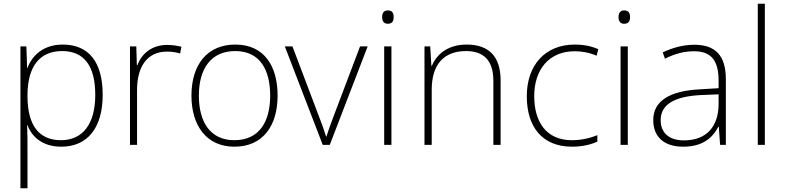

<svg xmlns="http://www.w3.org/2000/svg" viewBox="-20 -780 4228 1034"><path d="M318 -540C213 -540 152 -480 128 -414H126L122 -530H90V234H128V16C128 -23 128 -66 126 -106H128C152 -42 210 10 310 10C450 10 533 -90 533 -269C533 -447 457 -540 318 -540ZM315 -505C433 -505 493 -425 493 -269C493 -111 425 -25 308 -25C193 -25 128 -101 128 -263V-269C129 -419 191 -505 315 -505Z M880 -538C797 -538 742 -490 720 -429H717L714 -530H680V0H718V-295C718 -421 773 -502 878 -502C906 -502 927 -499 950 -492L957 -528C934 -534 909 -538 880 -538Z M1475 -265C1475 -423 1404 -540 1247 -540C1099 -540 1011 -435 1011 -265C1011 -104 1092 10 1242 10C1398 10 1475 -105 1475 -265ZM1051 -265C1051 -415 1120 -505 1247 -505C1382 -505 1435 -401 1435 -265C1435 -124 1376 -25 1242 -25C1113 -25 1051 -122 1051 -265Z M1718 0H1756L1960 -530H1919L1777 -155C1760 -112 1749 -78 1738 -45H1736C1726 -78 1714 -111 1697 -155L1555 -530H1514Z M2068 -724C2047 -724 2038 -709 2038 -688C2038 -667 2047 -652 2068 -652C2093 -652 2100 -667 2100 -688C2100 -709 2093 -724 2068 -724ZM2088 -530H2049V0H2088Z M2493 -540C2390 -540 2331 -486 2306 -426H2303L2297 -530H2266V0H2305V-297C2305 -437 2374 -505 2490 -505C2584 -505 2637 -455 2637 -345V0H2676V-347C2676 -479 2610 -540 2493 -540Z M3061 10C3117 10 3163 -2 3197 -17V-52C3158 -36 3110 -25 3060 -25C2919 -25 2857 -127 2857 -262C2857 -407 2938 -504 3075 -504C3113 -504 3154 -497 3193 -480L3202 -515C3166 -531 3125 -540 3075 -540C2917 -540 2817 -430 2817 -262C2817 -100 2897 10 3061 10Z M3341 -724C3320 -724 3311 -709 3311 -688C3311 -667 3320 -652 3341 -652C3366 -652 3373 -667 3373 -688C3373 -709 3366 -724 3341 -724ZM3361 -530H3322V0H3361Z M3719 -539C3658 -539 3600 -522 3549 -498L3561 -464C3616 -491 3664 -504 3718 -504C3806 -504 3850 -459 3850 -345V-305L3750 -299C3589 -291 3498 -238 3498 -133C3498 -44 3555 10 3659 10C3764 10 3817 -37 3849 -98H3851L3858 0H3889V-353C3889 -482 3832 -539 3719 -539ZM3754 -268 3850 -272V-219C3849 -101 3788 -24 3663 -24C3584 -24 3538 -64 3538 -133C3538 -221 3618 -261 3754 -268Z M4099 0V-760H4061V0Z"/></svg>

Font: Noto Sans Gurmukhi UI ExtraLight
Style: Regular
Weight: 200
Designer: Jelle Bosma - Monotype Design Team
Foundry: Monotype Imaging Inc.
Version: Version 2.004